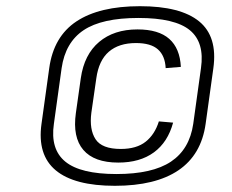

<svg xmlns="http://www.w3.org/2000/svg" viewBox="-20 -840 750 620"><path d="M362 -315Q284 -315 249 -356Q214 -397 225 -475L241 -588Q252 -664 300 -704.5Q348 -745 424 -745Q492 -745 526.5 -714.5Q561 -684 564 -624L515 -620Q513 -660 490 -680.5Q467 -701 419 -701Q364 -701 331.5 -673Q299 -645 291 -587L275 -476Q268 -422 288.5 -390.5Q309 -359 370 -359Q421 -359 450.5 -382.5Q480 -406 493 -448L539 -444Q522 -381 477 -348Q432 -315 362 -315ZM351 -240Q220 -240 160 -290Q100 -340 114 -440L139 -620Q153 -722 227 -771Q301 -820 432 -820Q563 -820 623 -771Q683 -722 669 -620L644 -440Q630 -340 556 -290Q482 -240 351 -240ZM356 -278Q472 -278 532 -318Q592 -358 604 -440L629 -620Q641 -703 593 -742.5Q545 -782 427 -782Q309 -782 250 -742.5Q191 -703 179 -620L154 -440Q142 -358 191 -318Q240 -278 356 -278Z"/></svg>

Font: Pathway Extreme 8pt Thin
Style: Italic
Weight: 100
Italic angle: -8°
Designer: Eduardo Rodriguez Tunni
Foundry: Eduardo Rodriguez Tunni
Version: Version 1.000